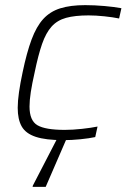

<svg xmlns="http://www.w3.org/2000/svg" viewBox="-20 -538 501 748"><path d="M227 8Q158 8 119 -5Q80 -18 64.5 -45.5Q49 -73 49 -118Q49 -144 54 -179Q59 -214 68 -256Q84 -333 103 -384Q122 -435 148.5 -464Q175 -493 214.5 -505.5Q254 -518 312 -518Q348 -518 387.5 -514.5Q427 -511 453 -506L444 -466Q420 -471 386.5 -474.5Q353 -478 325 -478Q272 -478 237.5 -468.5Q203 -459 181 -434.5Q159 -410 144 -367Q129 -324 115 -256Q105 -212 100 -179.5Q95 -147 95 -123Q95 -68 126 -50Q157 -32 232 -32Q263 -32 299.5 -36Q336 -40 360 -45L351 -4Q328 1 293.5 4.5Q259 8 227 8ZM107 190 108 185 213 -18H248L246 -13L158 190Z"/></svg>

Font: Saira ExtraLight
Style: Italic
Weight: 200
Italic angle: -12°
Designer: Hector Gatti with collaboration of the Omnibus-Type team
Foundry: Omnibus-Type
Version: Version 1.100; ttfautohint (v1.8.3)